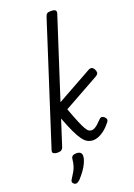

<svg xmlns="http://www.w3.org/2000/svg" viewBox="-236 -1121 1039 1493"><g transform="rotate(-20 284.0 -374.0)"><path d="M65 15Q49 15 35.5 8Q22 1 28 -18L346 -1006Q352 -1026 361.5 -1032Q371 -1038 391 -1038Q422 -1038 430.5 -1028.5Q439 -1019 432 -999L221 -346L507 -505Q525 -516 537.5 -513.5Q550 -511 560 -494Q568 -479 567.5 -465Q567 -451 543 -438L252 -276Q279 -203 297 -160Q315 -117 328 -94.5Q341 -72 352 -65Q363 -58 375 -58Q386 -58 398.5 -64Q411 -70 426 -83Q441 -96 461 -117Q472 -129 483 -128Q494 -127 504 -118Q515 -107 516.5 -97Q518 -87 509 -75Q481 -40 454.5 -19.5Q428 1 404.5 10Q381 19 363 19Q337 19 316 8.5Q295 -2 275 -29Q255 -56 232.5 -103.5Q210 -151 182 -225L113 -11Q108 2 98 8.5Q88 15 65 15ZM105 286Q93 278 91.5 267.5Q90 257 99 245Q117 218 129 196.5Q141 175 147.5 152.5Q154 130 157 100Q159 83 170.5 76Q182 69 201 69Q224 69 235 80Q246 91 244 110Q242 135 229 163Q216 191 196.5 218Q177 245 154 270Q141 283 129 288Q117 293 105 286Z"/></g></svg>

Font: Playwrite IN
Style: Regular
Weight: 400
Designer: Veronika Burian, José Scaglione
Foundry: TypeTogether
Version: Version 1.002